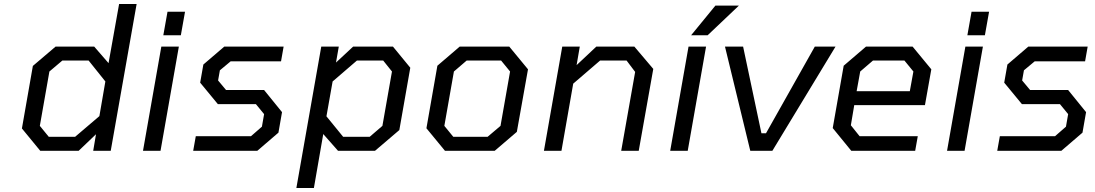

<svg xmlns="http://www.w3.org/2000/svg" viewBox="-20 -757 5496 964"><path d="M182 0 90 -112 145 -426 259 -523H453L525 -440L578 -737H666L536 0H448L462 -83L375 0ZM357 -70 479 -174 509 -348 425 -453H293L228 -398L180 -125L225 -70Z M800 -580 821 -698H909L888 -580ZM698 0 790 -523H878L786 0Z M950 0 963 -73H1240L1295 -121L1306 -184L1265 -234H1074L985 -342L1001 -433L1106 -523H1404L1391 -449H1138L1084 -404L1075 -353L1115 -305H1306L1396 -194L1378 -91L1272 0Z M1468 187 1593 -523H1681L1667 -443L1753 -523H1953L2040 -417L1985 -104L1863 0H1677L1603 -84L1556 187ZM1703 -70H1836L1900 -125L1948 -398L1904 -453H1772L1650 -348L1619 -173Z M2464 0H2214L2121 -113L2176 -427L2288 -523H2537L2631 -409L2575 -95ZM2256 -70H2428L2493 -125L2541 -398L2496 -453H2323L2259 -398L2211 -125Z M2711 0 2803 -523H2891L2875 -430L2974 -523H3165L3260 -411L3187 0H3099L3169 -396L3126 -453H2993L2858 -337L2799 0Z M3450 -580 3572 -729H3690L3533 -580ZM3345 0 3437 -523H3525L3433 0Z M3747 0 3620 -523H3711L3803 -88H3826L4071 -523H4175L3858 0Z M4254 0 4161 -114 4216 -427 4328 -523H4562L4656 -409L4624 -229H4269L4252 -128L4296 -73H4588L4575 0ZM4281 -299H4548L4566 -398L4521 -453H4363L4299 -398Z M4837 -580 4858 -698H4946L4925 -580ZM4735 0 4827 -523H4915L4823 0Z M4987 0 5000 -73H5277L5332 -121L5343 -184L5302 -234H5111L5022 -342L5038 -433L5143 -523H5441L5428 -449H5175L5121 -404L5112 -353L5152 -305H5343L5433 -194L5415 -91L5309 0Z"/></svg>

Font: Tomorrow
Style: Italic
Weight: 400
Italic angle: -10°
Designer: Tony de Marco, Monica Rizzolli
Foundry: Just in Type
Version: Version 2.002